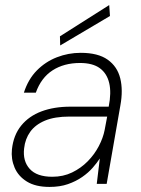

<svg xmlns="http://www.w3.org/2000/svg" viewBox="-20 -724 556 756"><path d="M175 12Q120 12 86 -9Q52 -30 37.5 -64Q23 -98 27 -136Q33 -192 63.5 -229.5Q94 -267 143.5 -285.5Q193 -304 257 -304H408Q419 -359 410 -397Q401 -435 373 -455.5Q345 -476 295 -476Q232 -476 187 -447Q142 -418 121 -359H74Q91 -412 125 -446.5Q159 -481 204 -498.5Q249 -516 298 -516Q366 -516 404 -489Q442 -462 453.5 -415.5Q465 -369 454 -309L400 0H361L373 -100Q362 -83 345 -63.5Q328 -44 303.5 -27Q279 -10 247.5 1Q216 12 175 12ZM186 -28Q229 -28 264 -45Q299 -62 325.5 -89Q352 -116 369 -148.5Q386 -181 392 -212L402 -265H254Q195 -265 157 -249Q119 -233 99 -205Q79 -177 75 -140Q69 -90 97 -59Q125 -28 186 -28ZM217 -545 216 -581 410 -704 413 -661Z"/></svg>

Font: DM Sans ExtraLight
Style: Italic
Weight: 250
Italic angle: -10°
Designer: Colophon Foundry, Jonny Pinhorn
Foundry: Colophon Foundry
Version: Version 4.004;gftools[0.9.30]